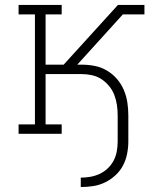

<svg xmlns="http://www.w3.org/2000/svg" viewBox="-20 -540 640 775"><path d="M306 215V177Q326 177 345.5 173.5Q365 170 383 161.5Q401 153 415.5 139Q430 125 439 107.5Q448 90 451.5 70.5Q455 51 455 31V-74Q455 -95 452 -116Q449 -137 441.5 -156.5Q434 -176 420.5 -192.5Q407 -209 389.5 -220.5Q372 -232 351 -236.5Q330 -241 309 -241H164V-38H229V0H55V-38H121V-482H55V-520H229V-482H164V-279H237L456 -520H563V-482H476L292 -279H309Q336 -279 362 -274Q388 -269 411 -255.5Q434 -242 451.5 -222Q469 -202 479.5 -177.5Q490 -153 494 -127Q498 -101 498 -74V31Q498 56 493 81Q488 106 476.5 128Q465 150 446 167.5Q427 185 404.5 196Q382 207 357 211Q332 215 306 215Z"/></svg>

Font: Iosevka Etoile Extralight
Style: Regular
Weight: 200
Designer: Belleve Invis
Foundry: Belleve Invis
Version: Version 22.1.2; ttfautohint (v1.8.4)